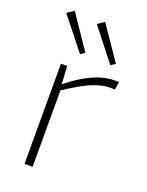

<svg xmlns="http://www.w3.org/2000/svg" viewBox="-138 -798 665 868"><g transform="rotate(20 194.0 -364.0)"><path d="M178 -566 68 -728 35 -706 157 -552ZM325 -566 214 -728 182 -706 303 -552ZM346 -494C276 -494 203 -458 126 -396L121 -482H91V0H130V-368C217 -424 274 -456 340 -456H360L366 -494Z"/></g></svg>

Font: Exo 2 Extra Light
Style: Regular
Weight: 250
Designer: Natanael Gama
Version: Version 1.001;PS 001.001;hotconv 1.0.88;makeotf.lib2.5.64775